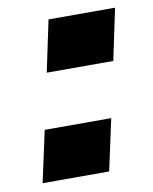

<svg xmlns="http://www.w3.org/2000/svg" viewBox="-65 -560 486 611"><g transform="rotate(-10 178.5 -255.0)"><path d="M98 -344 133 -510H348L313 -344ZM24 0 60 -166H275L239 0Z"/></g></svg>

Font: Saira Expanded ExtraBold
Style: Italic
Weight: 800
Width: 7
Italic angle: -12°
Designer: Hector Gatti with collaboration of the Omnibus-Type team
Foundry: Omnibus-Type
Version: Version 1.101